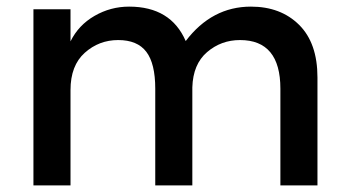

<svg xmlns="http://www.w3.org/2000/svg" viewBox="-20 -560 1054 580"><path d="M193 -288V0H81V-532H193V-435Q217 -484 265.5 -512Q314 -540 370 -540Q496 -540 541 -436Q620 -540 738 -540Q828 -540 883.5 -485Q939 -430 939 -326V0H827V-292Q827 -439 705 -439Q648 -439 605.5 -402.5Q563 -366 561 -296V0H449V-292Q449 -368 422 -403.5Q395 -439 337 -439Q279 -439 236 -400.5Q193 -362 193 -288Z"/></svg>

Font: Montserrat_am3
Style: Regular
Weight: 400
Designer: Julieta Ulanovsky
Foundry: Julieta Ulanovsky, Armenina letters added by Vahan Hovhannisyan
Version: Version 2.001